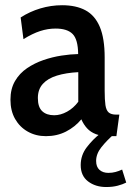

<svg xmlns="http://www.w3.org/2000/svg" viewBox="-20 -524 515 753"><path d="M160 10Q120.5 10 89 -7.8Q57.5 -25.5 39.2 -57.5Q21 -89.5 21 -133Q21 -175.5 38.8 -206Q56.5 -236.5 86 -256.5Q115.5 -276.5 150.5 -288.5Q185.5 -300.5 221.2 -306Q257 -311.5 286.5 -312Q286 -369 265 -390.5Q244 -412 198 -412Q167.5 -412 137.5 -402.2Q107.5 -392.5 72 -370.5L61 -455.5Q96.5 -478.5 138.2 -491Q180 -503.5 223.5 -503.5Q278.5 -503.5 315.5 -483.5Q352.5 -463.5 371.5 -418.5Q390.5 -373.5 390.5 -298.5V-168Q390.5 -132 393.5 -111.8Q396.5 -91.5 406.2 -83Q416 -74.5 435.5 -74.5H448L436.5 10H408Q376.5 10 355.8 2Q335 -6 321.5 -20.8Q308 -35.5 299 -56Q274 -26 238.8 -8Q203.5 10 160 10ZM192.5 -72Q217.5 -72 243 -86Q268.5 -100 287 -125V-241Q239 -238.5 203.2 -227.5Q167.5 -216.5 148 -195Q128.5 -173.5 128.5 -139.5Q128.5 -104 145.5 -88Q162.5 -72 192.5 -72ZM373 0H429.5Q398 27.5 377.5 53.5Q357 79.5 357 107Q357 130.5 370.2 142.2Q383.5 154 405 154Q420 154 433 150.5Q446 147 459 141L475 192Q461.5 199 441.8 204.2Q422 209.5 396.5 209.5Q354.5 209.5 325.5 187.5Q296.5 165.5 296.5 123.5Q296.5 84.5 320.5 53.2Q344.5 22 373 0Z"/></svg>

Font: Cabin SemiCondensedMedium
Style: Regular
Weight: 500
Width: 4
Designer: Pablo Impallari
Foundry: Pablo Impallari. http://www.impallari.com Igino Marini. http://www.ikern.com
Version: Version 3.001